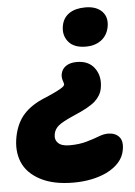

<svg xmlns="http://www.w3.org/2000/svg" viewBox="-107 -589 614 872"><g transform="rotate(-5 200.0 -153.0)"><path d="M303.2 -369.1Q247.6 -369.1 222.7 -400.4Q197.8 -431.6 207 -475.1Q213.9 -509.3 241.7 -528.1Q269.5 -546.9 314.9 -546.9Q365.2 -546.9 391.1 -520Q417 -493.2 408.2 -448.2Q399.9 -409.7 371.6 -389.4Q343.3 -369.1 303.2 -369.1ZM192.9 241.2Q101.6 241.2 42 209.7Q-17.6 178.2 -39.1 126Q-60.5 73.7 -46.9 7.8Q-34.2 -52.2 -0.5 -89.6Q33.2 -127 92.8 -151.9Q131.8 -168 153.8 -179.4Q175.8 -190.9 182.1 -196.5Q188.5 -202.1 189 -207Q189.5 -209 184.3 -224.4Q179.2 -239.7 182.1 -254.9Q186.5 -277.3 205.3 -290.3Q224.1 -303.2 254.9 -303.2Q310.1 -303.2 336.7 -265.1Q363.3 -227.1 353 -173.8Q346.7 -141.6 319.6 -116.9Q292.5 -92.3 223.1 -63Q167.5 -39.1 149.2 -23.4Q130.9 -7.8 127 13.2Q121.6 39.1 137.5 54.9Q153.3 70.8 189.9 70.8Q232.9 70.8 266.6 61.3Q300.3 51.8 324 42.5Q347.7 33.2 367.2 33.2Q400.9 33.2 418.5 53.5Q436 73.7 428.2 113.8Q417.5 174.3 344.2 210.9Q279.3 241.2 192.9 241.2Z"/></g></svg>

Font: Shantell Sans Bouncy
Style: Italic
Weight: 800
Italic angle: -11.31°
Designer: Stephen Nixon, Anya Danilova, Shantell Martin
Foundry: Arrow Type
Version: Version 1.006;[9816181b4]